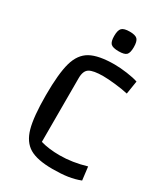

<svg xmlns="http://www.w3.org/2000/svg" viewBox="-207 -927 903 1034"><g transform="rotate(30 244.5 -409.5)"><path d="M65 0ZM294 15Q199 15 151 -13.5Q103 -42 84 -110.5Q65 -179 65 -312Q65 -446 84.5 -515Q104 -584 154.5 -612Q205 -640 304 -640Q338 -640 381.5 -634Q425 -628 451 -619L438 -537Q403 -545 357 -550Q311 -555 282 -555Q221 -555 196.5 -540Q172 -525 172 -479V-83Q223 -68 291 -68Q369 -68 454 -93L464 -11Q428 3 388 9Q348 15 294 15ZM224 -772Q224 -808 237 -821Q250 -834 286 -834Q321 -834 333.5 -821Q346 -808 346 -772Q346 -737 334 -724.5Q322 -712 286 -712Q249 -712 236.5 -724.5Q224 -737 224 -772Z"/></g></svg>

Font: Changa
Style: Regular
Weight: 400
Designer: Eduardo Rodriguez Tunni
Foundry: Eduardo Rodriguez Tunni
Version: Version 2.002; ttfautohint (v1.5.10-5e6f)